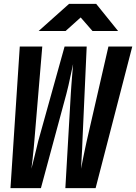

<svg xmlns="http://www.w3.org/2000/svg" viewBox="-20 -970 702 990"><path d="M34 0 82 -730H198L157 -242Q156 -228 153.5 -202.5Q151 -177 148 -149.5Q145 -122 142 -100Q148 -122 154.5 -149.5Q161 -177 167.5 -202.5Q174 -228 177 -242L313 -730H427L405 -242Q405 -228 403.5 -202.5Q402 -177 400.5 -149.5Q399 -122 398 -100Q402 -122 407.5 -149.5Q413 -177 418.5 -202.5Q424 -228 427 -242L539 -730H662L473 0H317L345 -485Q346 -502 348 -529.5Q350 -557 352.5 -587Q355 -617 357 -640Q352 -617 345.5 -587Q339 -557 333 -529.5Q327 -502 322 -485L191 0ZM179 -810 336 -950H476L589 -810H457L396 -880L318 -810Z"/></svg>

Font: JetBrains Mono ExtraBold
Style: Italic
Weight: 800
Italic angle: -9°
Monospace: yes
Designer: Philipp Nurullin, Konstantin Bulenkov
Foundry: JetBrains
Version: Version 2.305; ttfautohint (v1.8.4.7-5d5b)